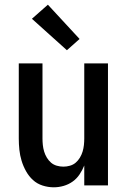

<svg xmlns="http://www.w3.org/2000/svg" viewBox="-20 -790 540 818"><path d="M209 8Q185 8 161.5 0.5Q138 -7 120.5 -23Q103 -39 91 -60.5Q79 -82 72 -105Q65 -128 62.5 -152Q60 -176 60 -200V-520H161V-200Q161 -186 162.5 -172Q164 -158 168 -144.5Q172 -131 179.5 -118.5Q187 -106 197.5 -97Q208 -88 222 -84Q236 -80 250 -80Q264 -80 278 -84Q292 -88 302.5 -97Q313 -106 320.5 -118.5Q328 -131 332 -144.5Q336 -158 337.5 -172Q339 -186 339 -200V-520H440V0H339V-85Q331 -65 319 -47Q307 -29 289.5 -16.5Q272 -4 251 2Q230 8 209 8ZM265 -576 116 -710 184 -770 319 -624Z"/></svg>

Font: Zed Sans Semibold
Style: Regular
Weight: 600
Designer: Belleve Invis
Foundry: Belleve Invis
Version: Version 1.0.0; ttfautohint (v1.8.4)